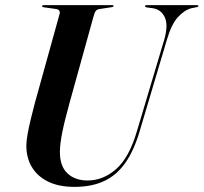

<svg xmlns="http://www.w3.org/2000/svg" viewBox="-20 -720 795 750"><path d="M515 -208 622 -566.5Q638 -623.5 623.2 -653.5Q608.5 -683.5 576 -688L553.5 -691Q549.5 -692 548 -693Q546.5 -694 546.5 -696Q546.5 -698 548.2 -699Q550 -700 552.5 -700H749.5Q752.5 -700 753.8 -699.2Q755 -698.5 755 -697Q755 -695 753.8 -694Q752.5 -693 748.5 -692L728 -688Q700.5 -681 675 -653Q649.5 -625 632 -565L526 -209Q503.5 -132 469.5 -83.8Q435.5 -35.5 386.8 -12.8Q338 10 271 10Q209 10 167 -11Q125 -32 103.5 -69Q82 -106 83 -154.5Q83 -169.5 88 -197.2Q93 -225 100.8 -257Q108.5 -289 116 -317L212.5 -664.5Q215.5 -674 211 -679Q206.5 -684 198 -685L151.5 -691.5Q147.5 -692 146 -693Q144.5 -694 144.5 -696Q144.5 -698 146.2 -699Q148 -700 150.5 -700H418.5Q423.5 -700 423.5 -697Q423.5 -695.5 422 -694Q420.5 -692.5 416.5 -692L367 -684.5Q359 -683 354.2 -677.2Q349.5 -671.5 345 -654.5L251.5 -317.5Q232 -247 223.2 -202.8Q214.5 -158.5 214 -130Q213 -72 242.8 -43.5Q272.5 -15 322 -15Q383.5 -15 434.2 -60Q485 -105 515 -208Z"/></svg>

Font: Fraunces 120pt SemiBold
Style: Italic
Weight: 600
Italic angle: -16°
Version: Version 1.000;[b76b70a41]